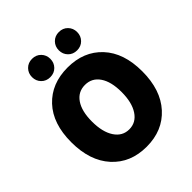

<svg xmlns="http://www.w3.org/2000/svg" viewBox="-232 -997 1155 1155"><g transform="rotate(-45 346.0 -419.0)"><path d="M288 -716.5Q266 -694 232 -694Q198 -694 176 -716.5Q154 -739 154 -772Q154 -805 176 -827.5Q198 -850 232 -850Q266 -850 288 -827.5Q310 -805 310 -772Q310 -739 288 -716.5ZM516 -716.5Q494 -694 460 -694Q426 -694 404 -716.5Q382 -739 382 -772Q382 -805 404 -827.5Q426 -850 460 -850Q494 -850 516 -827.5Q538 -805 538 -772Q538 -739 516 -716.5ZM648 -328Q648 -170 565.5 -79Q483 12 346 12Q209 12 126.5 -79Q44 -170 44 -328Q44 -486 126.5 -574Q209 -662 346 -662Q483 -662 565.5 -573.5Q648 -485 648 -328ZM472 -328Q472 -416 438.5 -465Q405 -514 346 -514Q287 -514 253.5 -465Q220 -416 220 -328Q220 -239 254 -187.5Q288 -136 346 -136Q404 -136 438 -187.5Q472 -239 472 -328Z"/></g></svg>

Font: Assistant ExtraBold
Style: Regular
Weight: 800
Designer: Hebrew By Ben Nathan, Latin by Paul Hunt
Version: Version 2.001;PS 002.001;hotconv 1.0.88;makeotf.lib2.5.64775